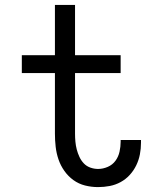

<svg xmlns="http://www.w3.org/2000/svg" viewBox="-20 -755 640 783"><path d="M380 8Q353 8 327 1.5Q301 -5 279.5 -20.5Q258 -36 242.5 -58Q227 -80 218.5 -105Q210 -130 207 -156.5Q204 -183 204 -210V-457H69V-530H204V-735H286V-530H472V-457H286V-210Q286 -193 287.5 -177Q289 -161 293 -145.5Q297 -130 304 -115Q311 -100 322 -88.5Q333 -77 348.5 -71.5Q364 -66 380 -66Q400 -66 419.5 -74.5Q439 -83 451 -99.5Q463 -116 467.5 -136.5Q472 -157 472 -177Q472 -179 472 -180.5Q472 -182 472 -184H555Q555 -181 555 -178.5Q555 -176 555 -173Q555 -149 550.5 -125.5Q546 -102 535.5 -80.5Q525 -59 509 -41.5Q493 -24 472 -12.5Q451 -1 427.5 3.5Q404 8 380 8Z"/></svg>

Font: Iosevka Slab Extended
Style: Regular
Weight: 400
Width: 7
Monospace: yes
Designer: Belleve Invis
Foundry: Belleve Invis
Version: Version 11.1.1; ttfautohint (v1.8.3)